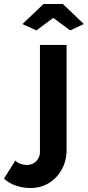

<svg xmlns="http://www.w3.org/2000/svg" viewBox="-140 -750 442 966"><path d="M-120 149 -63 58Q-51 70 -35 75Q-19 80 -4 80Q14 80 28.5 71.5Q43 63 52 48Q61 33 61 14V-524H195V4Q195 60 170 104Q145 148 104.5 172Q64 196 13 196Q-24 196 -58.5 184.5Q-93 173 -120 149ZM-27 -629 79 -730H176L282 -629L213 -597L128 -660L43 -597Z"/></svg>

Font: YasnoRaleway
Style: Bold
Weight: 700
Designer: Matt McInerney, Pablo Impallari, Rodrigo Fuenzalida
Foundry: Matt McInerney, Pablo Impallari, Rodrigo Fuenzalida
Version: Version 4.026